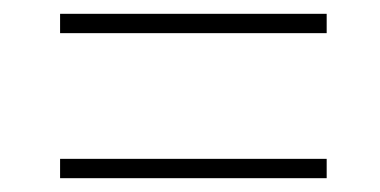

<svg xmlns="http://www.w3.org/2000/svg" viewBox="-20 -496 550 278"><path d="M67 -448V-476H453V-448ZM67 -238V-266H453V-238Z"/></svg>

Font: Noto Serif Tamil SemiCondensed Thin
Style: Italic
Weight: 100
Width: 4
Italic angle: -12°
Designer: Indian Type Foundry, Tom Grace, and the Monotype Design Team
Foundry: Monotype Imaging Inc.
Version: Version 2.003; ttfautohint (v1.8.4.7-5d5b)